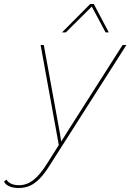

<svg xmlns="http://www.w3.org/2000/svg" viewBox="-124 -725 652 960"><path d="M-31 215Q-57 215 -76.5 207Q-96 199 -104 183L-92 173Q-74 201 -29 201Q9 201 42 176Q75 151 112 92L170 0L79 -500H95L176 -56L182 -17L210 -62L489 -500H508L125 101Q99 143 74.5 168Q50 193 25 204Q0 215 -31 215ZM186 -563 327 -705H345L420 -563H404L335 -692L205 -563Z"/></svg>

Font: Work Sans Thin
Style: Italic
Weight: 250
Italic angle: -13°
Designer: Wei Huang
Foundry: Wei Huang
Version: Version 2.012